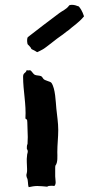

<svg xmlns="http://www.w3.org/2000/svg" viewBox="-20 -775 370 800"><path d="M85.9 -282.2C88.9 -274.4 93.8 -283.2 93.8 -265.6C93.8 -246.1 95.7 -224.6 95.7 -204.1C95.7 -195.3 94.7 -185.5 94.7 -174.8C91.8 -171.9 91.8 -160.2 91.8 -156.2C91.8 -152.3 95.7 -151.4 95.7 -144.5C95.7 -137.7 92.8 -133.8 92.8 -127C89.8 -108.4 92.8 -89.8 92.8 -71.3C92.8 -64.5 93.8 -61.5 89.8 -45.9C89.8 -42 90.8 -39.1 91.8 -35.2C98.6 -23.4 94.7 -7.8 99.6 4.9C112.3 2 124 0 135.7 0C150.4 0 164.1 2 176.8 2.9C179.7 0 185.5 -1 193.4 -1C197.3 -1 202.1 -1 206.1 0C210 -2.9 211.9 -8.8 211.9 -15.6C211.9 -24.4 210 -32.2 210 -40V-71.3C210 -78.1 210 -82 210.9 -85C221.7 -97.7 218.8 -126 218.8 -141.6C218.8 -171.9 222.7 -203.1 222.7 -233.4C222.7 -263.7 217.8 -292 214.8 -322.3C211.9 -351.6 210.9 -406.2 194.3 -429.7C189.5 -436.5 166 -438.5 160.2 -447.3C157.2 -451.2 155.3 -456.1 150.4 -458C142.6 -460.9 132.8 -460 126 -462.9C117.2 -466.8 114.3 -477.5 105.5 -482.4C100.6 -481.4 95.7 -481.4 90.8 -482.4C87.9 -468.8 76.2 -473.6 76.2 -455.1C76.2 -396.5 89.8 -339.8 85.9 -282.2ZM94.7 -591.8C95.7 -588.9 99.6 -586.9 103.5 -582C106.4 -578.1 109.4 -576.2 110.4 -571.3C115.2 -567.4 118.2 -568.4 134.8 -557.6C142.6 -560.5 150.4 -565.4 158.2 -569.3C169.9 -575.2 218.8 -616.2 234.4 -626C245.1 -632.8 253.9 -641.6 264.6 -648.4C285.2 -667 306.6 -678.7 330.1 -707C327.1 -712.9 325.2 -727.5 308.6 -748C297.9 -752 290 -754.9 279.3 -754.9C274.4 -754.9 271.5 -753.9 268.6 -752.9L265.6 -749C255.9 -736.3 239.3 -729.5 227.5 -720.7C181.6 -686.5 139.6 -654.3 95.7 -620.1C92.8 -616.2 91.8 -603.5 94.7 -591.8Z"/></svg>

Font: Caesar Dressing Cyrillic
Style: Regular
Weight: 400
Designer: Dathan Boardman
Foundry: Open Window
Version: Version 1.00;July 2, 2020;FontCreator 13.0.0.2642 64-bit